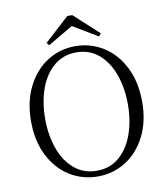

<svg xmlns="http://www.w3.org/2000/svg" viewBox="-99 -1002 959 1099"><g transform="rotate(-10 381.0 -452.5)"><path d="M58 -362Q58 -476 101.5 -562.5Q145 -649 218.5 -695.5Q292 -742 381 -742Q470 -742 543.5 -696Q617 -650 660.5 -564Q704 -478 704 -362Q704 -248 660.5 -162.5Q617 -77 543.5 -31Q470 15 381 15Q292 15 218.5 -30.5Q145 -76 101.5 -161.5Q58 -247 58 -362ZM621 -362Q621 -457 593 -535.5Q565 -614 511 -660Q457 -706 381 -706Q305 -706 250.5 -660Q196 -614 168 -535.5Q140 -457 140 -362Q140 -267 168 -188.5Q196 -110 250.5 -64Q305 -18 381 -18Q457 -18 511 -64Q565 -110 593 -188.5Q621 -267 621 -362ZM526 -773 382 -859 236 -773 224 -789 367 -920H396L539 -789Z"/></g></svg>

Font: GL-CurulMinamoto Light
Style: Regular
Weight: 300
Designer: Eunice (kana); Ryoko NISHIZUKA 西塚涼子 (ideographs); Frank Grießhammer (Latin, Greek & Cyrillic); Wenlong ZHANG
Foundry: Gutenberg Labo; Adobe
Version: Version 1.002